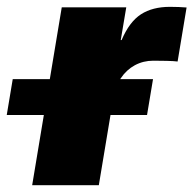

<svg xmlns="http://www.w3.org/2000/svg" viewBox="-94 -544 568 564"><path d="M0.5 0 87.4 -522.5H276.9L260.7 -426.3H263.2Q286.1 -480 320.1 -502Q354 -523.9 405.3 -523.9Q418.9 -523.9 430.7 -523.4Q442.4 -522.9 454.1 -522L427.7 -363.3Q417 -364.7 395.8 -365.2Q374.5 -365.7 356.4 -365.7Q326.7 -365.7 302 -352.3Q277.3 -338.9 260.7 -314Q244.1 -289.1 238.8 -255.4L196.3 0ZM-74.2 -206.1 -56.6 -311.5H355.5L337.9 -206.1Z"/></svg>

Font: Inter 28pt Black
Style: Italic
Weight: 900
Italic angle: -9.3988°
Designer: Rasmus Andersson
Foundry: rsms
Version: Version 4.001;git-66647c0bb